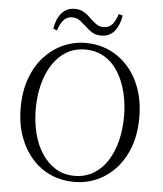

<svg xmlns="http://www.w3.org/2000/svg" viewBox="-61 -974 884 1042"><g transform="rotate(5 381.0 -453.0)"><path d="M197 -803Q205 -857 232.5 -889Q260 -921 303 -921Q333 -921 354 -908.5Q375 -896 391 -879Q409 -862 426 -849Q443 -836 468 -836Q497 -836 515 -856.5Q533 -877 544 -914L566 -907Q557 -853 530.5 -821Q504 -789 459 -789Q429 -789 409 -801.5Q389 -814 373 -830Q355 -846 337.5 -860Q320 -874 293 -874Q266 -874 247.5 -853.5Q229 -833 218 -796ZM381 15Q315 15 256.5 -10Q198 -35 153.5 -84.5Q109 -134 83.5 -203.5Q58 -273 58 -362Q58 -450 83.5 -520.5Q109 -591 153.5 -640Q198 -689 256.5 -715.5Q315 -742 381 -742Q447 -742 505 -716.5Q563 -691 608 -642Q653 -593 678.5 -522.5Q704 -452 704 -362Q704 -274 678.5 -204Q653 -134 608 -85Q563 -36 505 -10.5Q447 15 381 15ZM381 -18Q439 -18 484.5 -45.5Q530 -73 560 -120.5Q590 -168 605.5 -230Q621 -292 621 -362Q621 -432 605.5 -494Q590 -556 560 -604Q530 -652 484.5 -679Q439 -706 381 -706Q322 -706 277.5 -679Q233 -652 202 -604Q171 -556 155.5 -494Q140 -432 140 -362Q140 -292 155.5 -230Q171 -168 202 -120.5Q233 -73 277.5 -45.5Q322 -18 381 -18Z"/></g></svg>

Font: Noto Serif SC ExtraLight Light
Style: Regular
Weight: 300
Version: Version 2.002-H1;hotconv 1.1.0;makeotfexe 2.6.0